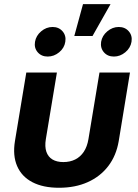

<svg xmlns="http://www.w3.org/2000/svg" viewBox="-20 -887 656 916"><path d="M261.7 8.8Q185.5 8.8 134.5 -17.8Q83.5 -44.4 61.8 -94.5Q40 -144.5 51.3 -213.9L105.5 -541H251.5L198.7 -223.1Q192.9 -187.5 201.2 -163.1Q209.5 -138.7 230.2 -126.2Q251 -113.8 282.2 -113.8Q314 -113.8 338.9 -126.2Q363.8 -138.7 379.9 -163.1Q396 -187.5 401.9 -223.1L454.6 -541H600.1L546.4 -213.9Q534.7 -144.5 496.6 -94.7Q458.5 -44.9 398.7 -18.1Q338.9 8.8 261.7 8.8ZM523.4 -617.2Q493.2 -617.2 475.6 -637.7Q458 -658.2 462.4 -687.5Q467.3 -716.8 491.9 -737.5Q516.6 -758.3 546.4 -758.3Q576.7 -758.3 594.5 -737.5Q612.3 -716.8 607.4 -687.5Q602.5 -658.2 577.9 -637.7Q553.2 -617.2 523.4 -617.2ZM207.5 -617.2Q177.7 -617.2 159.9 -637.7Q142.1 -658.2 147 -687.5Q151.9 -716.8 176.3 -737.5Q200.7 -758.3 231 -758.3Q260.7 -758.3 278.6 -737.5Q296.4 -716.8 291.5 -687.5Q287.1 -658.2 262.5 -637.7Q237.8 -617.2 207.5 -617.2ZM334.5 -715.3 376 -867.2H507.3L421.4 -715.3Z"/></svg>

Font: Inter 17pt
Style: Bold Italic
Weight: 700
Italic angle: -9.3988°
Version: Version 4.001;git-66647c0bb